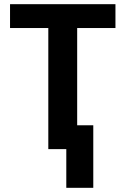

<svg xmlns="http://www.w3.org/2000/svg" viewBox="-20 -713 600 918"><path d="M297 185V0H211V-579H28V-693H532V-579H349V-114H426V185Z"/></svg>

Font: Ubuntu Sans Mono
Style: Regular
Weight: 400
Monospace: yes
Designer: Dalton Maag Ltd
Foundry: Dalton Maag Ltd
Version: Version 1.006